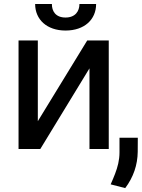

<svg xmlns="http://www.w3.org/2000/svg" viewBox="-20 -749 713 965"><path d="M170.1 -545.5H73.2V0H182.5L429.7 -405.5V0H526.6V-545.5H418.3L170.1 -139.9ZM379.3 -729C379.3 -693.2 359 -660.9 309.3 -660.9C259.2 -660.9 240.4 -693.2 240.8 -729H156.6C156.6 -650.6 215.9 -595.5 309.3 -595.5C404.1 -595.5 463.1 -650.6 463.1 -729ZM580.6 -56.8V17C580.6 55.8 571.4 90.6 558.2 125C551.5 142 544.4 159.4 536.2 177.6L609.4 196.4C650.6 141.3 671.5 79.9 672.2 13.8L672.6 -56.8Z"/></svg>

Font: Inter 465
Style: Regular
Weight: 400
Designer: Rasmus Andersson
Foundry: rsms
Version: Version 3.019;Glyphs 3.1.2 (3151)